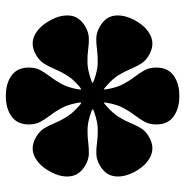

<svg xmlns="http://www.w3.org/2000/svg" viewBox="-8 -852 650 675"><g transform="rotate(-90 317.5 -515.0)"><path d="M53 -362.5Q31 -401 34.5 -435.2Q38 -469.5 73 -489.5Q93 -501 112.2 -501.8Q131.5 -502.5 152.5 -499.5Q173.5 -496.5 199 -496.8Q224.5 -497 257 -508Q271 -512.5 270.2 -514.8Q269.5 -517 256 -521.5Q224 -532.5 198.8 -532.8Q173.5 -533 152.5 -530.2Q131.5 -527.5 112.2 -528.2Q93 -529 73 -540.5Q38 -561 34.5 -595.2Q31 -629.5 53 -667.5Q75 -706 106.5 -720Q138 -734 173 -713.5Q193 -702 203 -685.8Q213 -669.5 221 -650Q229 -630.5 241.8 -609Q254.5 -587.5 279.5 -565Q288 -557.5 292 -555Q296 -552.5 292.5 -570Q286 -604 273.5 -626.2Q261 -648.5 248 -665.2Q235 -682 226 -699Q217 -716 217 -739Q217 -779.5 245 -799.8Q273 -820 317 -820Q361.5 -820 389.2 -799.8Q417 -779.5 417 -739Q417 -715.5 407.8 -698.5Q398.5 -681.5 385.5 -664.5Q372.5 -647.5 360 -625.2Q347.5 -603 341 -568.5Q338.5 -554 341.2 -555.2Q344 -556.5 352 -563Q378 -585.5 391 -607.5Q404 -629.5 412.2 -649.2Q420.5 -669 430.8 -685.5Q441 -702 461 -713.5Q496.5 -734 527.8 -720Q559 -706 581 -667.5Q603 -629.5 599.8 -595.2Q596.5 -561 561 -540.5Q541 -529 521.8 -528.2Q502.5 -527.5 481.2 -530.5Q460 -533.5 434.5 -533Q409 -532.5 376 -521Q365 -517.5 363.2 -515.8Q361.5 -514 374 -509.5Q407 -497.5 433 -497Q459 -496.5 480.2 -499.5Q501.5 -502.5 521 -502Q540.5 -501.5 561 -489.5Q596.5 -469.5 599.8 -435.2Q603 -401 581 -362.5Q559 -324.5 527.8 -310.5Q496.5 -296.5 461 -316.5Q441 -328 430.8 -344.5Q420.5 -361 412.2 -380.8Q404 -400.5 391 -422.5Q378 -444.5 351.5 -467Q345 -472.5 341.8 -475.2Q338.5 -478 341 -464Q347 -429 359.5 -406Q372 -383 385.2 -366Q398.5 -349 407.8 -331.8Q417 -314.5 417 -291Q417 -250.5 389.2 -230.2Q361.5 -210 317 -210Q273 -210 245 -230.2Q217 -250.5 217 -291Q217 -314.5 226.2 -331.8Q235.5 -349 248.8 -366Q262 -383 274.5 -406Q287 -429 293 -464Q295.5 -478 292 -475Q288.5 -472 282 -466.5Q256 -444 242.8 -422Q229.5 -400 221.5 -380.5Q213.5 -361 203.5 -344.5Q193.5 -328 173 -316.5Q138 -296.5 106.5 -310.5Q75 -324.5 53 -362.5Z"/></g></svg>

Font: Besley* Narrow Fatface
Style: Regular
Weight: 900
Width: 4
Designer: Owen Earl
Foundry: indestructible type*
Version: Version 3.000; ttfautohint (v1.8.3)